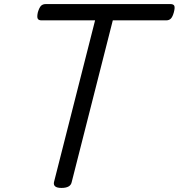

<svg xmlns="http://www.w3.org/2000/svg" viewBox="-20 -908 878 943"><path d="M282 15Q240 15 245 -13L447 -808H184Q169 -808 165 -817Q161 -826 166 -848Q173 -871 181.5 -879.5Q190 -888 205 -888H817Q832 -888 836 -879.5Q840 -871 834 -848Q828 -826 819.5 -817Q811 -808 796 -808H534L332 -13Q329 1 316.5 8Q304 15 282 15Z"/></svg>

Font: Playwrite DE SAS
Style: Regular
Weight: 400
Designer: Veronika Burian, José Scaglione
Foundry: TypeTogether
Version: Version 1.002